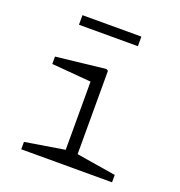

<svg xmlns="http://www.w3.org/2000/svg" viewBox="-130 -830 880 940"><g transform="rotate(20 310.0 -360.0)"><path d="M83.5 -38.5 304.5 -74.5 289 -42.5V-452.5L311 -425.5L83.5 -444.5V-483L341 -512L351 -506V-42.5L335.5 -74.5L556.5 -38.5V0H83.5ZM140.5 -719.5H447.5V-669.5H140.5Z"/></g></svg>

Font: Monaspace Xenon Var ExtraLight
Style: Regular
Weight: 200
Designer: Riley Cran and the Lettermatic Team
Version: Version 1.200 (Monaspace Xenon Var)